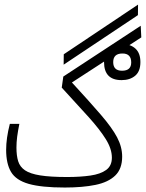

<svg xmlns="http://www.w3.org/2000/svg" viewBox="-20 -817 637 838"><path d="M263.2 1.5Q161.1 1.5 105.5 -14.4Q49.8 -30.3 28.3 -66.4Q6.8 -102.5 6.8 -163.1Q6.8 -213.4 22.9 -276.4H64.5Q58.1 -244.6 54.9 -220.2Q51.8 -195.8 51.8 -172.9Q51.8 -137.7 59.3 -113.3Q66.9 -88.9 89.1 -73.7Q111.3 -58.6 155.5 -51.5Q199.7 -44.4 272.9 -44.4Q330.6 -44.4 374.5 -50.8Q418.5 -57.1 443.4 -75.2Q468.3 -93.3 468.3 -128.9Q468.3 -167 441.9 -209.5Q415.5 -252 366.5 -306.4Q317.4 -360.8 249.5 -434.6L256.3 -482.9L594.2 -704.6L596.7 -653.8L293.9 -457Q372.1 -372.1 420.4 -315.9Q468.8 -259.8 491 -217.8Q513.2 -175.8 513.2 -133.3Q513.2 -80.1 482.9 -50.8Q452.6 -21.5 396.5 -10Q340.3 1.5 263.2 1.5ZM257.8 -534.7 258.3 -580.1 582.5 -796.9 582 -751ZM510.7 -467.3Q434.1 -467.3 434.1 -545.9Q434.1 -584 456.8 -604.2Q479.5 -624.5 514.6 -624.5Q549.8 -624.5 571.3 -604.7Q592.8 -585 592.8 -545.9Q592.8 -505.4 569.8 -486.3Q546.9 -467.3 510.7 -467.3ZM512.7 -508.3Q552.7 -508.3 552.7 -544.4Q552.7 -583.5 514.6 -583.5Q474.1 -583.5 474.1 -545.9Q474.1 -508.3 512.7 -508.3Z"/></svg>

Font: Cascadia Mono NF ExtraLight
Style: Regular
Weight: 200
Monospace: yes
Designer: Aaron Bell
Foundry: Saja Typeworks
Version: Version 2404.023; ttfautohint (v1.8.4)